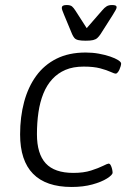

<svg xmlns="http://www.w3.org/2000/svg" viewBox="-20 -738 525 764"><path d="M265 6Q163 6 111.5 -46.5Q60 -99 60 -203Q60 -273 76 -332.5Q92 -392 124 -436Q156 -480 205 -504.5Q254 -529 321 -529Q348 -529 373 -524.5Q398 -520 418.5 -513Q439 -506 450.5 -498.5Q462 -491 462 -485Q462 -481 460 -474Q458 -467 455 -460.5Q452 -454 448 -449.5Q444 -445 441 -445Q435 -445 420 -452Q405 -459 379 -466Q353 -473 313 -473Q271 -473 240.5 -460Q210 -447 188 -423Q166 -399 152.5 -365.5Q139 -332 133 -291Q127 -250 127 -204Q127 -126 162 -88Q197 -50 272 -50Q313 -50 342.5 -59.5Q372 -69 390 -78Q408 -87 412 -87Q417 -87 420.5 -80.5Q424 -74 426 -65.5Q428 -57 428 -51Q428 -42 406 -28Q384 -14 347.5 -4Q311 6 265 6ZM426 -718Q435 -718 439.5 -716Q444 -714 444 -709Q444 -705 440.5 -698.5Q437 -692 429 -679L380 -602Q374 -593 367.5 -587Q361 -581 350.5 -578.5Q340 -576 321 -576Q302 -576 291.5 -578.5Q281 -581 276 -587Q271 -593 267 -602L235 -679Q231 -689 228.5 -695.5Q226 -702 226 -706Q226 -713 231 -715.5Q236 -718 245 -718Q260 -718 266.5 -712.5Q273 -707 280 -696L325 -626L386 -696Q396 -708 404.5 -713Q413 -718 426 -718Z"/></svg>

Font: Asap Light
Style: Italic
Weight: 300
Italic angle: -6°
Designer: Pablo Cosgaya
Foundry: Omnibus-Type
Version: Version 3.001